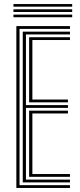

<svg xmlns="http://www.w3.org/2000/svg" viewBox="-20 -929 394 949"><path d="M60.8 0V-800H325.8V-786.2H76.5V-13.8H325.8V0ZM92.5 -27.5V-772.5H325.8V-758.8H108.2V-409.5H315.8V-395.8H108.2V-41.2H325.8V-27.5ZM124 -423.2V-745H325.8V-731.2H140V-437H315.8V-423.2ZM124 -55V-382H315.8V-368.2H140V-68.8H325.8V-55ZM46.5 -896V-909H336.8V-896ZM46.5 -869.8V-883H336.8V-869.8ZM46.5 -843.8V-856.8H336.8V-843.8Z"/></svg>

Font: Big Shoulders Inline Text
Style: Regular
Weight: 400
Designer: Patric King
Foundry: XO Type Co
Version: Version 1.000